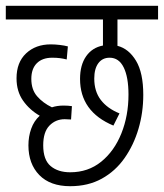

<svg xmlns="http://www.w3.org/2000/svg" viewBox="-20 -642 565 662"><path d="M222 -48Q284 -48 329 -84.5Q374 -121 398.5 -182Q423 -243 423 -316Q423 -376 406.5 -409.5Q390 -443 358 -443Q333 -443 319 -424Q305 -405 305 -371Q305 -327 327.5 -297.5Q350 -268 392 -251L371 -209Q256 -257 256 -370Q256 -418 277 -448Q298 -478 335 -485V-575H0V-622H525V-575H385V-484Q424 -474 449 -432.5Q474 -391 474 -315Q474 -254 457.5 -198Q441 -142 409.5 -97Q378 -52 331 -26Q284 0 222 0Q153 0 115.5 -38.5Q78 -77 78 -141Q78 -171 87.5 -198Q97 -225 117 -243Q82 -263 59.5 -295Q37 -327 37 -372Q37 -427 70 -458Q103 -489 155 -489Q170 -489 186.5 -487Q203 -485 214 -482L210 -437Q198 -440 186.5 -441.5Q175 -443 160 -443Q126 -443 107 -424Q88 -405 88 -370Q88 -333 108 -310Q128 -287 159 -272Q177 -278 199 -278Q215 -278 228 -276L225 -230Q220 -230 214 -230.5Q208 -231 203 -231Q172 -231 150.5 -209Q129 -187 129 -141Q129 -91 154.5 -69.5Q180 -48 222 -48Z"/></svg>

Font: Noto Sans ExtraCondensed Light
Style: Italic
Weight: 300
Width: 2
Italic angle: -12°
Designer: Monotype Design Team
Foundry: Monotype Imaging Inc.
Version: Version 2.013; ttfautohint (v1.8.4.7-5d5b)